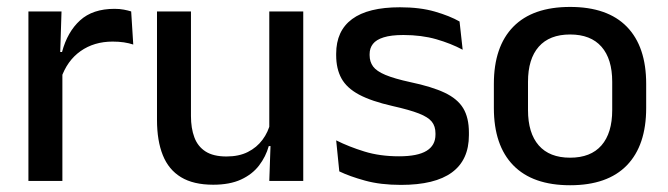

<svg xmlns="http://www.w3.org/2000/svg" viewBox="-20 -522 1928 554"><path d="M156 -295.5 135 -372H159Q174.5 -430 211 -463.2Q247.5 -496.5 310.5 -496.5Q325.5 -496.5 337.2 -494.2Q349 -492 358.5 -489L364.5 -393.5Q352.5 -397.5 337.5 -399.8Q322.5 -402 305 -402Q251.5 -402 212.5 -374.5Q173.5 -347 156 -295.5ZM62 0V-489H157.5L153 -346.5L160 -339.5V0Z M531 -489V-187Q531 -152 540.8 -125.8Q550.5 -99.5 573 -85Q595.5 -70.5 633.5 -70.5Q669.5 -70.5 695.2 -83.5Q721 -96.5 737.5 -118.8Q754 -141 760.5 -168.5L776.5 -100.5H755.5Q747 -70 727.5 -44.5Q708 -19 675.5 -4Q643 11 595 11Q538 11 502.2 -10.8Q466.5 -32.5 449.8 -74.2Q433 -116 433 -176V-489ZM855 -489V0H757L761 -114.5L757 -120.5V-489Z M1137 11.5Q1078 11.5 1033.5 -0.8Q989 -13 959 -27.5L950 -117Q987 -98.5 1031.5 -84.8Q1076 -71 1131.5 -71Q1185 -71 1210.8 -86.8Q1236.5 -102.5 1236.5 -133.5V-137.5Q1236.5 -157.5 1226 -170.8Q1215.5 -184 1188.8 -194.5Q1162 -205 1113 -216Q1051.5 -230 1016 -249Q980.5 -268 965.2 -295.8Q950 -323.5 950 -362.5V-367Q950 -433 996 -467Q1042 -501 1134 -501Q1192 -501 1235 -488.5Q1278 -476 1306 -460L1315 -378.5Q1281.5 -396.5 1238.8 -408.8Q1196 -421 1144 -421Q1108.5 -421 1087 -414.2Q1065.5 -407.5 1056 -395.2Q1046.5 -383 1046.5 -366V-362.5Q1046.5 -344 1056.5 -330.2Q1066.5 -316.5 1092.2 -305.8Q1118 -295 1164 -285Q1226 -272 1263 -254.5Q1300 -237 1316.5 -209.8Q1333 -182.5 1333 -139.5V-132Q1333 -60.5 1284 -24.5Q1235 11.5 1137 11.5Z M1625 12.5Q1517 12.5 1461 -45Q1405 -102.5 1405 -210.5V-280Q1405 -387.5 1461 -444.8Q1517 -502 1625 -502Q1733 -502 1788.8 -444.8Q1844.5 -387.5 1844.5 -280V-210.5Q1844.5 -102.5 1788.8 -45Q1733 12.5 1625 12.5ZM1625 -67Q1684.5 -67 1715.5 -102.5Q1746.5 -138 1746.5 -204.5V-286Q1746.5 -352 1715.5 -387.2Q1684.5 -422.5 1625 -422.5Q1565.5 -422.5 1534.5 -387.2Q1503.5 -352 1503.5 -286V-204.5Q1503.5 -138 1534.5 -102.5Q1565.5 -67 1625 -67Z"/></svg>

Font: Anek Bangla Medium Medium
Style: Regular
Weight: 500
Version: Version 1.003